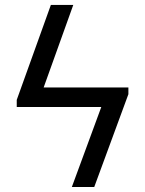

<svg xmlns="http://www.w3.org/2000/svg" viewBox="-20 -747 580 767"><path d="M423.3 -397.7V-319.6H113.6V-397.7ZM272.7 -727.3 126.4 -319.6H46.9V-348L183.2 -727.3ZM492.9 -370.7 356.5 0H267L413.4 -397.7H492.9Z"/></svg>

Font: InterMG
Style: Regular
Weight: 400
Designer: Rasmus Andersson
Foundry: rsms
Version: Version 3.019;December 26, 2023;FontCreator 15.0.0.2955 64-b